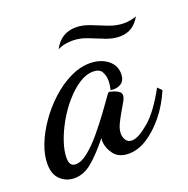

<svg xmlns="http://www.w3.org/2000/svg" viewBox="-128 -585 711 728"><g transform="rotate(-20 227.5 -221.0)"><path d="M53 47Q21 47 -2.5 25.5Q-26 4 -26 -39Q-26 -75 -10 -116Q6 -157 34 -197Q62 -237 98 -270Q134 -303 174.5 -323Q215 -343 255 -343Q297 -343 325.5 -321.5Q354 -300 354 -265Q354 -238 337 -227Q320 -216 295 -220Q297 -228 298.5 -237.5Q300 -247 300 -256Q300 -277 291 -293Q282 -309 256 -309Q228 -309 199 -290Q170 -271 143 -240Q116 -209 95 -172Q74 -135 62 -99Q50 -63 50 -35Q50 -1 75 -1Q98 -1 125.5 -23Q153 -45 181.5 -79Q210 -113 236 -148.5Q262 -184 281 -211Q285 -216 288 -216Q293 -215 304 -211.5Q315 -208 324 -202Q333 -196 333 -186Q333 -176 324 -160.5Q315 -145 304 -126Q293 -107 284 -88Q275 -69 275 -51Q275 -38 282.5 -25.5Q290 -13 307 -13Q332 -13 375.5 -49.5Q419 -86 464 -169L480 -153Q457 -99 423.5 -58Q390 -17 353 6.5Q316 30 279 30Q239 30 220 5.5Q201 -19 199 -48Q199 -51 199.5 -54.5Q200 -58 200 -61Q159 -10 125 18.5Q91 47 53 47ZM398 -399Q370 -399 340.5 -411Q311 -423 281.5 -434.5Q252 -446 224 -446Q209 -446 194 -443.5Q179 -441 163 -433Q178 -462 200.5 -475.5Q223 -489 252 -489Q280 -489 309.5 -477Q339 -465 369.5 -453Q400 -441 431 -441Q456 -441 481 -450Q466 -424 446 -411.5Q426 -399 398 -399Z"/></g></svg>

Font: Dancing Script SemiBold
Style: Regular
Weight: 600
Designer: Pablo Impallari
Foundry: Pablo Impallari
Version: Version 2.001